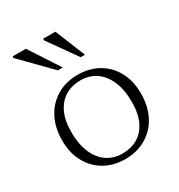

<svg xmlns="http://www.w3.org/2000/svg" viewBox="-165 -791 850 912"><g transform="rotate(-30 260.0 -335.0)"><path d="M260.5 -19.5Q307 -19.5 343 -40.2Q379 -61 399.8 -103.8Q420.5 -146.5 420.5 -211.5Q420.5 -276.5 400.5 -323.5Q380.5 -370.5 344.5 -395.8Q308.5 -421 259 -421Q213 -421 177 -400Q141 -379 120.2 -336.2Q99.5 -293.5 99.5 -228.5Q99.5 -164 119.2 -117Q139 -70 175.2 -44.8Q211.5 -19.5 260.5 -19.5ZM258.5 10Q195.5 10 146.5 -18Q97.5 -46 69.8 -97Q42 -148 42 -216.5Q42 -287.5 70 -340Q98 -392.5 147.2 -421.5Q196.5 -450.5 261 -450.5Q324.5 -450.5 373.5 -422.5Q422.5 -394.5 450.2 -343.8Q478 -293 478 -224Q478 -152.5 450 -100Q422 -47.5 372.5 -18.8Q323 10 258.5 10ZM218 -515.5H191L38 -671.5V-680.5H110.5ZM339.5 -515.5H316L205.5 -671.5V-680.5H272.5Z"/></g></svg>

Font: Newsreader 16pt 16pt Light
Style: Regular
Weight: 300
Version: Version 1.003